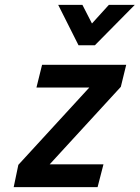

<svg xmlns="http://www.w3.org/2000/svg" viewBox="-20 -765 571 785"><path d="M368 -580H301L218 -745H317L356 -669L425 -745H531ZM129 -407 152 -500H496L474 -410L183 -93H403L379 0H36L55 -91L345 -407Z"/></svg>

Font: Titillium Web SemiBold
Style: Italic
Weight: 600
Italic angle: -13°
Version: Version 1.002;PS 57.000;hotconv 1.0.70;makeotf.lib2.5.55311